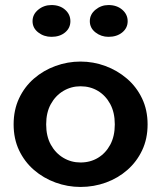

<svg xmlns="http://www.w3.org/2000/svg" viewBox="-20 -727 639 761"><path d="M299 14Q248 14 200 -3.5Q152 -21 114.5 -53.5Q77 -86 55.5 -131.5Q34 -177 34 -234Q34 -291 55.5 -337Q77 -383 114.5 -415.5Q152 -448 200 -465.5Q248 -483 299 -483Q350 -483 397.5 -465.5Q445 -448 483 -415.5Q521 -383 543 -337Q565 -291 565 -234Q565 -177 543.5 -131.5Q522 -86 485 -53.5Q448 -21 400 -3.5Q352 14 299 14ZM299 -83Q338 -83 368.5 -101.5Q399 -120 417 -153.5Q435 -187 435 -234Q435 -281 417 -314.5Q399 -348 368.5 -366.5Q338 -385 299 -385Q262 -385 231 -366.5Q200 -348 181.5 -314.5Q163 -281 163 -234Q163 -187 181.5 -153.5Q200 -120 231 -101.5Q262 -83 299 -83ZM410 -581Q381 -581 358.5 -598.5Q336 -616 336 -643Q336 -670 358.5 -688.5Q381 -707 410 -707Q443 -707 464.5 -688.5Q486 -670 486 -643Q486 -616 464.5 -598.5Q443 -581 410 -581ZM184 -581Q154 -581 131.5 -598.5Q109 -616 109 -643Q109 -670 131.5 -688.5Q154 -707 184 -707Q217 -707 238 -688.5Q259 -670 259 -643Q259 -616 238 -598.5Q217 -581 184 -581Z"/></svg>

Font: BioRhyme
Style: Bold
Weight: 700
Designer: Aoife Mooney
Foundry: Aoife Mooney Type
Version: Version 1.600;gftools[0.9.33]